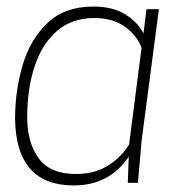

<svg xmlns="http://www.w3.org/2000/svg" viewBox="-20 -558 548 586"><path d="M465 -530H427ZM205 8Q29 8 26 -195Q26 -282 49.5 -360.5Q73 -439 125.5 -488.5Q178 -538 265 -538Q324 -538 362 -514.5Q400 -491 418 -456L427 -530H465L412 -127L401 0H370L373 -80Q314 8 205 8ZM211 -27Q269 -27 309.5 -52.5Q350 -78 374 -117L412 -412Q398 -450 361 -476.5Q324 -503 268 -503Q200 -503 154.5 -464Q109 -425 86 -356.5Q63 -288 63 -200Q63 -123 98 -75Q133 -27 211 -27Z"/></svg>

Font: Tanohe Sans ExtraLight
Style: Italic
Weight: 200
Designer: Village Type and Design LLC & Cristiano Sobral
Foundry: Cooper Hewitt Smithsonian Design Museum
Version: Version 1.00;September 29, 2021;FontCreator 13.0.0.2655 64-b